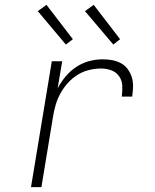

<svg xmlns="http://www.w3.org/2000/svg" viewBox="-20 -773 640 793"><path d="M108 0 194 -520H237L218 -408Q231 -433 250.5 -456.5Q270 -480 295 -496.5Q320 -513 348 -520.5Q376 -528 403 -528Q424 -528 443.5 -524.5Q463 -521 479.5 -512Q496 -503 507.5 -487.5Q519 -472 524.5 -453.5Q530 -435 529.5 -415Q529 -395 526 -374H483Q486 -397 485 -419Q484 -441 472 -458Q460 -475 440 -482.5Q420 -490 397 -490Q373 -490 348 -484Q323 -478 300.5 -464Q278 -450 260 -430Q242 -410 229.5 -387Q217 -364 210 -340Q203 -316 199 -291L151 0ZM448 -589 331 -727 367 -753 476 -611ZM252 -589 136 -727 172 -753 281 -611Z"/></svg>

Font: Iosevka Extralight Extended
Style: Italic
Weight: 200
Width: 7
Italic angle: -9°
Monospace: yes
Designer: Belleve Invis
Foundry: Belleve Invis
Version: Version 32.5.0; ttfautohint (v1.8.4)